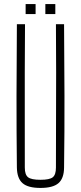

<svg xmlns="http://www.w3.org/2000/svg" viewBox="-20 -919 398 944"><path d="M179 5Q117.5 5 90.8 -18.5Q64 -42 63 -95Q61 -274.5 61.2 -447.8Q61.5 -621 63 -800H103Q102 -680.5 101.8 -564Q101.5 -447.5 101.8 -331Q102 -214.5 102 -95Q102 -60 118 -47.5Q134 -35 179 -35Q224 -35 239.5 -47.5Q255 -60 255 -95Q255 -214.5 255.5 -331Q256 -447.5 256 -564Q256 -680.5 255 -800H295Q296.5 -621 297 -447.8Q297.5 -274.5 295 -95Q294.5 -42 267.5 -18.5Q240.5 5 179 5ZM203 -850V-899H252V-850ZM106 -850V-899H155V-850Z"/></svg>

Font: Big Shoulders Text SC Thin
Style: Regular
Weight: 100
Designer: Patric King
Foundry: XO Type Co
Version: Version 2.002